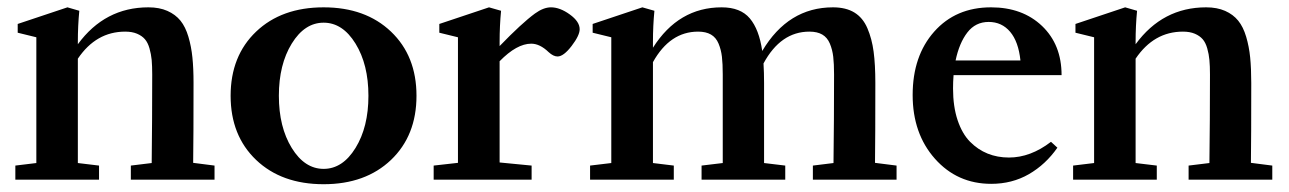

<svg xmlns="http://www.w3.org/2000/svg" viewBox="-20 -480 3443 513"><path d="M21 0V-37.6L77.1 -44.4V-380.4L27.3 -392.6V-416L160.2 -460.4L191.9 -451.2Q188 -411.1 188 -368.2V-361.8Q260.3 -460.4 376.5 -460.4Q405.8 -460.4 427.2 -450.9Q448.7 -441.4 462.2 -424.8Q475.6 -408.2 483.4 -381.8Q491.2 -355.5 494.1 -326.4Q497.1 -297.4 497.1 -258.3Q497.1 -114.3 496.1 -44.9L553.2 -37.6V0H329.6V-37.6L385.3 -44.4Q386.7 -160.2 386.7 -280.8Q386.7 -303.7 385.3 -319.6Q383.8 -335.4 379.4 -350.8Q375 -366.2 367.2 -375.2Q359.4 -384.3 346.2 -389.9Q333 -395.5 314.5 -395.5Q236.8 -395.5 188 -323.2V-44.4L244.6 -37.6V0Z M844.7 12.2Q732.4 12.2 664.3 -52.7Q596.2 -117.7 596.2 -224.1Q596.2 -330.6 664.3 -395.5Q732.4 -460.4 844.7 -460.4Q956.5 -460.4 1024.7 -395.5Q1092.8 -330.6 1092.8 -224.1Q1092.8 -117.7 1024.7 -52.7Q956.5 12.2 844.7 12.2ZM759.5 -84.7Q793.9 -28.8 844.7 -28.8Q895.5 -28.8 929.9 -84.7Q964.4 -140.6 964.4 -224.1Q964.4 -307.6 929.9 -363.5Q895.5 -419.4 844.7 -419.4Q793.9 -419.4 759.5 -363.5Q725.1 -307.6 725.1 -224.1Q725.1 -140.6 759.5 -84.7Z M1138.7 0V-37.6L1203.6 -44.9V-380.4L1153.8 -392.6V-416L1286.6 -460.4L1318.8 -451.2Q1314.9 -411.1 1314.9 -368.2V-356.9Q1374 -418 1409.2 -443.8Q1432.1 -460.4 1452.1 -460.4Q1476.1 -460.4 1502.4 -441.4Q1528.8 -422.4 1528.8 -401.9Q1528.8 -385.3 1507.3 -357.2Q1485.8 -329.1 1469.7 -329.1Q1458.5 -329.1 1445.8 -340.8Q1422.4 -363.3 1399.4 -363.3Q1360.8 -363.3 1314.9 -316.4V-45.9L1400.4 -37.6V0Z M1556.6 0V-37.6L1613.3 -44.4V-380.4L1563.5 -392.6V-416L1696.3 -460.4L1728.5 -451.2Q1724.6 -411.1 1724.6 -368.2V-352.5Q1793 -460.4 1908.2 -460.4Q1958.5 -460.4 1983.4 -430.9Q2008.3 -401.4 2016.6 -343.8Q2085.9 -460.4 2205.6 -460.4Q2240.2 -460.4 2262.9 -446.5Q2285.6 -432.6 2297.6 -404.5Q2309.6 -376.5 2314.2 -342Q2318.8 -307.6 2318.8 -258.3Q2318.8 -114.3 2317.9 -44.9L2375.5 -37.6V0H2151.9V-37.6L2207 -44.4Q2208.5 -160.2 2208.5 -280.8Q2208.5 -309.6 2206.3 -328.4Q2204.1 -347.2 2197.3 -363.5Q2190.4 -379.9 2177 -387.7Q2163.6 -395.5 2142.6 -395.5Q2065.9 -395.5 2020 -310.5Q2021.5 -285.6 2021.5 -258.3V-44.4L2078.1 -37.6V0H1854.5V-37.6L1911.1 -44.4V-280.8Q1911.1 -309.6 1908.9 -328.4Q1906.7 -347.2 1899.9 -363.5Q1893.1 -379.9 1879.6 -387.7Q1866.2 -395.5 1845.2 -395.5Q1770 -395.5 1724.6 -314V-44.4L1780.3 -37.6V0Z M2628.4 11.2Q2537.6 11.2 2478 -55.9Q2418.5 -123 2418.5 -226.1Q2418.5 -330.6 2476.1 -395.5Q2533.7 -460.4 2627.9 -460.4Q2711.9 -460.4 2764.2 -410.6Q2816.4 -360.8 2816.4 -279.3H2527.8Q2526.4 -261.7 2526.4 -243.7Q2526.4 -195.3 2538.6 -158.9Q2550.8 -122.6 2571.8 -101.3Q2592.8 -80.1 2618.9 -69.6Q2645 -59.1 2675.8 -59.1Q2733.4 -59.1 2788.1 -101.1L2805.2 -85.4Q2773.9 -40.5 2729 -14.6Q2684.1 11.2 2628.4 11.2ZM2533.2 -318.4H2706.5Q2701.2 -368.7 2679 -395Q2656.7 -421.4 2621.6 -421.4Q2586.4 -421.4 2564.7 -393.3Q2543 -365.2 2533.2 -318.4Z M2847.2 0V-37.6L2903.3 -44.4V-380.4L2853.5 -392.6V-416L2986.3 -460.4L3018.1 -451.2Q3014.2 -411.1 3014.2 -368.2V-361.8Q3086.4 -460.4 3202.6 -460.4Q3231.9 -460.4 3253.4 -450.9Q3274.9 -441.4 3288.3 -424.8Q3301.8 -408.2 3309.6 -381.8Q3317.4 -355.5 3320.3 -326.4Q3323.2 -297.4 3323.2 -258.3Q3323.2 -114.3 3322.3 -44.9L3379.4 -37.6V0H3155.8V-37.6L3211.4 -44.4Q3212.9 -160.2 3212.9 -280.8Q3212.9 -303.7 3211.4 -319.6Q3210 -335.4 3205.6 -350.8Q3201.2 -366.2 3193.4 -375.2Q3185.5 -384.3 3172.4 -389.9Q3159.2 -395.5 3140.6 -395.5Q3063 -395.5 3014.2 -323.2V-44.4L3070.8 -37.6V0Z"/></svg>

Font: Elstob 8pt SemiBold
Style: Regular
Weight: 600
Designer: Peter S. Baker
Version: Version 1.015